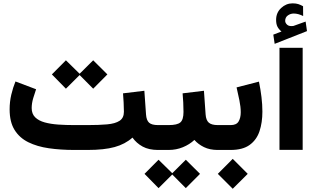

<svg xmlns="http://www.w3.org/2000/svg" viewBox="-20 -913 1928 1169"><path d="M381.3 -545.9 464.8 -463.9 547.4 -545.9 633.8 -460 547.4 -373 464.8 -456.1 381.3 -373 295.9 -460ZM729 -344.7 858.9 -360.4 869.1 -215.8Q871.6 -180.7 887.7 -166Q903.8 -151.4 942.4 -151.4H953.6V0H942.4Q886.2 0 848.6 -20.5Q811 -41 786.6 -75.2Q741.7 -35.2 677.7 -17.6Q613.8 0 513.7 0H432.1Q349.1 0 277.6 -10.3Q206.1 -20.5 152.3 -47.1Q98.6 -73.7 68.6 -122.1Q38.6 -170.4 38.6 -247.1Q38.6 -293.5 48.8 -336.9Q59.1 -380.4 74.2 -417L199.7 -369.6Q191.4 -346.2 182.1 -314.9Q172.9 -283.7 172.9 -254.9Q172.9 -219.7 194.3 -198.7Q215.8 -177.7 252.4 -167.7Q289.1 -157.7 335.4 -154.5Q381.8 -151.4 432.1 -151.4H513.7Q583 -151.4 632.3 -155.8Q681.6 -160.2 708 -177.5Q734.4 -194.8 734.4 -232.4Q734.4 -258.3 732.7 -289.6Q731 -320.8 729 -344.7Z M933.1 -151.4H1006.8Q1059.1 -151.4 1078.1 -167.7Q1097.2 -184.1 1097.2 -231.4Q1097.2 -260.7 1095.7 -289.3Q1094.2 -317.9 1091.8 -344.7L1221.7 -360.4L1231.9 -215.8Q1234.4 -181.2 1251.2 -166.3Q1268.1 -151.4 1306.2 -151.4H1316.4V0H1305.2Q1257.3 0 1221.9 -17.3Q1186.5 -34.7 1163.6 -61Q1133.8 -33.2 1093.3 -16.6Q1052.7 0 1006.8 0H933.1ZM945.3 59.6 1028.8 141.6 1111.3 59.6 1197.8 145.5 1111.3 232.4 1028.8 149.4 945.3 232.4 859.9 145.5Z M1383.8 0H1296.4V-151.4H1384.8Q1419.4 -151.4 1432.6 -173.3Q1445.8 -195.3 1445.8 -229.5Q1445.8 -262.7 1437.5 -302.7Q1429.2 -342.8 1420.4 -380.9L1556.6 -416Q1566.4 -368.7 1572 -322.3Q1577.6 -275.9 1577.6 -233.4Q1577.6 -167 1560.1 -114.3Q1542.5 -61.5 1500.2 -30.8Q1458 0 1383.8 0ZM1397 54.2 1488.3 145.5 1397 236.3 1306.2 145.5Z M1693.8 -721.2Q1677.2 -734.9 1669.2 -750.7Q1661.1 -766.6 1661.1 -792Q1661.1 -835.9 1691.7 -864.3Q1722.2 -892.6 1761.2 -892.6Q1782.7 -892.6 1796.6 -887.9Q1810.5 -883.3 1825.2 -875L1825.7 -815.4Q1795.9 -830.6 1768.1 -830.6Q1749 -830.6 1732.7 -819.1Q1716.3 -807.6 1716.3 -785.6Q1716.8 -772.9 1728.5 -762.2Q1740.2 -751.5 1765.6 -754.9Q1766.1 -754.9 1769 -755.9L1840.8 -781.7L1849.1 -723.6L1652.3 -646L1644 -702.1ZM1822.8 -622.1V-0.5H1681.6V-622.1Z"/></svg>

Font: Vazirmatn FD NL Black
Style: Regular
Weight: 900
Designer: Saber Rastikerdar
Foundry: Saber Rastikerdar
Version: Version 33.003